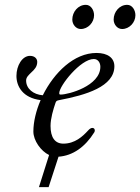

<svg xmlns="http://www.w3.org/2000/svg" viewBox="-20 -633 580 794"><path d="M314 -513C344 -513 369 -540 369 -570C369 -591 356 -613 335 -613C303 -613 279 -584 279 -552C279 -532 294 -513 314 -513ZM506 -613C474 -613 450 -584 450 -552C450 -532 465 -513 485 -513C515 -513 540 -540 540 -570C540 -591 527 -613 506 -613ZM379 -414C286 -414 204 -333 157 -239C118 -242 88 -266 88 -300C88 -314 99 -323 110 -334C122 -345 134 -357 134 -377C134 -390 124 -402 104 -402C72 -402 48 -362 48 -319C48 -275 75 -228 148 -219C129 -175 118 -129 118 -89C118 -52 149 -8 183 8L141 141H181L222 15C281 11 332 -25 370 -86C372 -89 372 -92 372 -94C372 -100 368 -104 362 -104C357 -104 351 -101 344 -93C322 -69 290 -39 242 -39C207 -39 189 -65 189 -112C189 -143 200 -180 210 -209C213 -217 217 -217 225 -219C336 -240 453 -275 453 -359C453 -393 426 -414 379 -414ZM232 -242C227 -242 225 -242 225 -248C225 -278 313 -389 368 -389C385 -389 395 -374 395 -357C395 -277 262 -242 232 -242Z"/></svg>

Font: EB Garamond
Style: Italic
Weight: 400
Italic angle: -17.2°
Designer: Georg Duffner and Octavio Pardo
Foundry: Georg Duffner
Version: Version 1.000;PS 001.000;hotconv 1.0.88;makeotf.lib2.5.64775